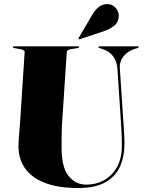

<svg xmlns="http://www.w3.org/2000/svg" viewBox="-20 -932 719 962"><path d="M586.5 -312 568.5 -585.5Q563.5 -665.5 489 -688L479 -691Q473 -693 473 -696Q473 -700 478 -700H670Q675 -700 675 -696Q675 -692.5 669 -691L658.5 -688Q622 -677.5 600 -651.2Q578 -625 580.5 -588L598.5 -317Q600.5 -290 602 -263.5Q603.5 -237 603.5 -209Q603.5 -148.5 581.8 -98.8Q560 -49 509.2 -19.5Q458.5 10 371.5 10Q268.5 10 202.2 -16.8Q136 -43.5 104.2 -90.5Q72.5 -137.5 72.5 -198Q72.5 -212 74 -234.5Q75.5 -257 77.5 -279.8Q79.5 -302.5 80.5 -318L103.5 -671Q104 -682 80.5 -686L52.5 -691Q44.5 -692.5 44.5 -696Q44.5 -700 50.5 -700H370.5Q376.5 -700 376.5 -696Q376.5 -692.5 368.5 -691L337.5 -686Q315 -682.5 314.5 -671L291.5 -322Q289 -283 288.8 -250.2Q288.5 -217.5 288.5 -195Q288.5 -93 323.8 -50Q359 -7 411.5 -7Q462.5 -7 503 -30Q543.5 -53 567 -96.5Q590.5 -140 590.5 -201Q590.5 -240 589.2 -264.8Q588 -289.5 586.5 -312ZM443.5 -860Q474 -911.5 517 -911.5Q543.5 -911.5 559.2 -892.8Q575 -874 575 -855.5Q575 -820.5 551.8 -802.8Q528.5 -785 501.5 -776L380 -735.5Q375 -734 373.5 -736.5Q372 -739 374.5 -742.5Z"/></svg>

Font: Fraunces 144pt Black
Style: Regular
Weight: 900
Version: Version 1.000;[0bf87f6ff]